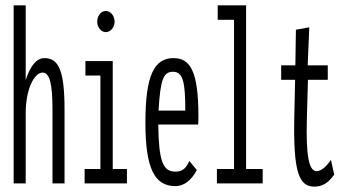

<svg xmlns="http://www.w3.org/2000/svg" viewBox="-20 -685 1290 717"><path d="M31 0H76V-263C76 -352 108 -414 139 -414C166 -414 176 -371 176 -275V0H221V-277C221 -424 198 -468 146 -468C118 -468 94 -442 76 -386V-665H31Z M375 -565C393 -565 408 -583 408 -604C408 -626 393 -644 375 -644C357 -644 343 -626 343 -604C343 -583 358 -565 375 -565ZM296 0H454V-54H401V-457H299V-403H355V-54H296Z M635 10C669 10 696 -14 715 -50L687 -84C677 -61 664 -44 636 -44C588 -44 573 -82 571 -220H720C721 -231 721 -238 721 -251C721 -420 690 -468 628 -468C555 -468 523 -402 523 -227C523 -54 558 10 635 10ZM572 -272C579 -388 590 -417 626 -417C664 -417 672 -377 672 -272Z M790 0H961V-54H899V-665H793V-611H854V-54H790Z M1154 12C1180 12 1205 1 1228 -33L1216 -88C1204 -71 1184 -46 1162 -46C1134 -46 1122 -102 1126 -243L1130 -387H1204V-441H1129L1135 -583L1085 -574L1083 -441H1030V-387H1082L1079 -248C1075 -46 1095 12 1154 12Z"/></svg>

Font: Inconsolata UltraCondensed Thin
Style: Regular
Weight: 100
Width: 1
Monospace: yes
Designer: Raph Levien, Cyreal, Brenton Simpson
Foundry: Raph Levien, Cyreal, Google
Version: Version 3.100